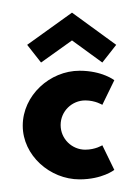

<svg xmlns="http://www.w3.org/2000/svg" viewBox="-20 -280 220 304"><path d="M161 -11 142 -50C142 -50 131 -43 115 -43C94 -43 76 -60 76 -82C76 -104 94 -121 115 -121C131 -121 142 -114 142 -114L161 -153C161 -153 142 -168 106 -168C59 -168 16 -129 16 -81C16 -34 59 4 106 4C142 4 161 -11 161 -11ZM23 -209 45 -181 94 -216 142 -181 164 -209 94 -260Z"/></svg>

Font: Hussar Tani
Style: Dwa
Weight: 700
Foundry: Cannot Into Space Fonts
Version: Version 0.92